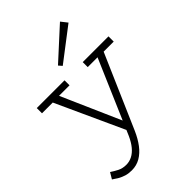

<svg xmlns="http://www.w3.org/2000/svg" viewBox="-284 -870 1223 1223"><g transform="rotate(-45 327.5 -259.0)"><path d="M154 238Q125 238 102 231Q79 224 59.5 212.5Q40 201 23 189L48 147Q70 162 95.5 175Q121 188 154 188Q182 188 207.5 175Q233 162 255 135.5Q277 109 295 69L520 -453H574L345 73Q323 123 295 160Q267 197 232 217.5Q197 238 154 238ZM323 57 91 -450H151L357 18ZM6 -424V-471H256V-426H131L120 -424ZM420 -426V-471H652V-424H542L533 -426ZM313 -544 293 -567 500 -756 534 -713Z"/></g></svg>

Font: BioRhyme ExtraBold Light
Style: Regular
Weight: 300
Version: Version 1.600;gftools[0.9.33]